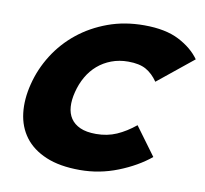

<svg xmlns="http://www.w3.org/2000/svg" viewBox="-74 -721 869 812"><g transform="rotate(10 360.5 -315.0)"><path d="M616 -98Q560 -52 481.5 -21Q403 10 319 10Q232 10 173 -15Q114 -40 81.5 -83.5Q49 -127 42 -185.5Q35 -244 52 -311Q69 -379 107 -439Q145 -499 200.5 -543.5Q256 -588 327 -614Q398 -640 482 -640Q574 -640 632 -610Q690 -580 721 -536L569 -413Q547 -445 518.5 -461Q490 -477 442 -477Q403 -477 370 -464.5Q337 -452 311.5 -430Q286 -408 268.5 -377.5Q251 -347 242 -311Q233 -276 235 -247Q237 -218 251 -197Q265 -176 291.5 -164Q318 -152 360 -152Q408 -152 448 -169.5Q488 -187 527 -219Z"/></g></svg>

Font: TypoPRO Sinkin Sans
Style: 800 Black Italic
Weight: 900
Italic angle: -112°
Designer: Keith Bates
Foundry: K-Type
Version: Sinkin Sans (version 1.0)  by Keith Bates   •   © 2014   www